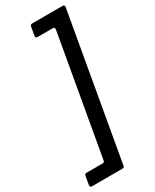

<svg xmlns="http://www.w3.org/2000/svg" viewBox="-291 -933 889 1103"><g transform="rotate(-30 153.0 -381.0)"><path d="M-33 110Q-40 110 -43 106Q-46 102 -45 96L-35 38Q-34 27 -21 27H85Q98 27 99 15L238 -774V-778Q238 -789 227 -789H125Q118 -789 115 -793Q112 -797 113 -803L123 -860Q126 -872 137 -872H339Q346 -872 349 -868Q352 -864 351 -858L183 98Q182 110 169 110Z"/></g></svg>

Font: Open Sauce Two Medium Italic
Style: Regular
Weight: 500
Italic angle: -10°
Designer: Alfredo Marco Pradil
Foundry: Creative Sauce Fz LLC
Version: Version 1.477